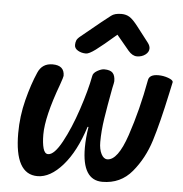

<svg xmlns="http://www.w3.org/2000/svg" viewBox="-53 -772 801 840"><g transform="rotate(5 348.0 -351.5)"><path d="M521 -672 572 -606Q582 -593 582 -581Q582 -565 566.5 -553.5Q551 -542 530 -542Q510 -542 492 -563L437 -629Q377 -577 348.5 -556Q320 -535 307 -535Q287 -535 271.5 -544Q256 -553 256 -568Q256 -579 259.5 -588Q263 -597 277 -608L299 -626Q374 -688 402 -709Q417 -721 447 -721Q467 -721 482.5 -711.5Q498 -702 521 -672ZM142 18Q42 18 42 -162Q42 -237 60.5 -309Q79 -381 102 -433Q120 -475 166 -475Q218 -475 218 -429Q218 -424 206 -390Q152 -244 152 -166Q152 -129 158.5 -105.5Q165 -82 180 -82Q207 -82 240.5 -143.5Q274 -205 302.5 -290.5Q331 -376 343 -440Q345 -453 362.5 -463Q380 -473 393 -473Q419 -473 430 -461.5Q441 -450 441 -425Q441 -420 435 -394Q420 -314 411.5 -258.5Q403 -203 403 -155Q403 -123 413.5 -102.5Q424 -82 440 -82Q486 -82 524.5 -196Q563 -310 587 -442Q591 -468 631 -468Q653 -468 674 -460.5Q695 -453 696 -444L685 -393Q657 -262 632 -182Q607 -102 557 -42Q507 18 427 18Q338 18 338 -124Q338 -168 346 -216H342Q307 -106 252.5 -44Q198 18 142 18Z"/></g></svg>

Font: Sriracha
Style: Regular
Weight: 400
Designer: Suppakit Chalermlarp
Version: Version 1.002g